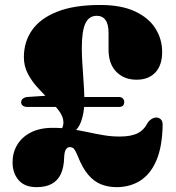

<svg xmlns="http://www.w3.org/2000/svg" viewBox="-20 -736 708 772"><path d="M255 -189 204.5 -192Q220.5 -204.5 227.8 -217Q235 -229.5 235 -243.5Q235 -265.5 219 -287.8Q203 -310 179.5 -333.5Q156 -357 132 -383Q108 -409 92 -439.5Q76 -470 76 -506Q76 -568 109.2 -615.2Q142.5 -662.5 210.5 -689.2Q278.5 -716 383 -716Q468 -716 523.2 -690Q578.5 -664 605.2 -621.2Q632 -578.5 632 -527Q632 -474 604.8 -444.8Q577.5 -415.5 529 -415.5Q479 -415.5 447.8 -447.2Q416.5 -479 416.5 -536V-603.5Q416.5 -638.5 404.2 -655.5Q392 -672.5 369 -672.5Q338 -672.5 323.5 -642.2Q309 -612 309 -543Q309 -515 310.8 -486.8Q312.5 -458.5 314.5 -430.5Q316.5 -402.5 318 -375.2Q319.5 -348 319 -322.5Q318.5 -281 305.2 -245.2Q292 -209.5 255 -189ZM30.5 -83.5Q30.5 -122 49 -153.2Q67.5 -184.5 103.5 -203.2Q139.5 -222 192 -222Q231.5 -222 266.5 -216.8Q301.5 -211.5 333.8 -204.5Q366 -197.5 397.5 -192.2Q429 -187 461.5 -187Q507.5 -187 533.8 -200.5Q560 -214 574.5 -243.5Q580 -251.5 589.5 -257.5Q599 -263.5 609.5 -263.5Q619.5 -263 626.8 -255.8Q634 -248.5 634 -234.5Q632.5 -146.5 609 -91.2Q585.5 -36 544.2 -9.8Q503 16.5 448.5 16.5Q415 16.5 386.5 5.2Q358 -6 334.8 -33.2Q311.5 -60.5 292 -110Q284 -129 278 -136.8Q272 -144.5 259.5 -144.5Q251.5 -144.5 245.2 -135.5Q239 -126.5 238 -103.5Q237 -61.5 224 -35Q211 -8.5 186.8 4Q162.5 16.5 127.5 16.5Q79 16.5 54.8 -11.8Q30.5 -40 30.5 -83.5ZM65 -324.5Q65 -334 72.2 -339.5Q79.5 -345 89 -346L202.5 -353.5L248 -306H89.5Q79 -306 72 -311Q65 -316 65 -324.5ZM286.5 -306 285 -346H458.5Q468 -346 473.8 -340.2Q479.5 -334.5 479.5 -326Q479.5 -306 458.5 -306Z"/></svg>

Font: Fraunces Black
Style: Regular
Weight: 900
Version: Version 1.000;[b76b70a41]